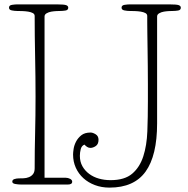

<svg xmlns="http://www.w3.org/2000/svg" viewBox="-20 -841 857 875"><path d="M21 0ZM183 -31H279Q290 -31 299.5 -26Q309 -21 309 -13Q309 0 289 0H77Q63 0 49.5 -2.5Q36 -5 36 -13Q36 -22 46 -25Q56 -28 65 -28Q75 -28 87.5 -28.5Q100 -29 111.5 -33.5Q123 -38 130.5 -47.5Q138 -57 138 -74Q138 -156 140 -234.5Q142 -313 142 -401Q142 -489 140 -584.5Q138 -680 138 -768Q138 -777 129.5 -781.5Q121 -786 108.5 -788Q96 -790 82 -790.5Q68 -791 58 -791Q47 -791 34 -793.5Q21 -796 21 -806Q21 -817 35 -819Q49 -821 58 -821H240Q272 -821 281.5 -817.5Q291 -814 291 -806Q291 -795 278.5 -793Q266 -791 254 -791Q249 -791 237.5 -790.5Q226 -790 214 -788Q202 -786 192.5 -780.5Q183 -775 183 -766ZM344 -131Q344 -104 355.5 -83.5Q367 -63 386.5 -48.5Q406 -34 431 -27Q456 -20 484 -20Q548 -20 582.5 -49.5Q617 -79 633 -128.5Q649 -178 651.5 -243Q654 -308 654 -379Q654 -416 654 -457.5Q654 -499 653.5 -540Q653 -581 652.5 -619Q652 -657 651.5 -688Q651 -719 651 -740Q651 -761 651 -768Q651 -777 642.5 -781.5Q634 -786 621.5 -788Q609 -790 595 -790.5Q581 -791 571 -791Q560 -791 547 -793.5Q534 -796 534 -806Q534 -817 548 -819Q562 -821 571 -821H753Q785 -821 794.5 -817.5Q804 -814 804 -806Q804 -795 791.5 -793Q779 -791 767 -791Q762 -791 750.5 -790.5Q739 -790 727 -788Q715 -786 705.5 -780.5Q696 -775 696 -766V-279Q696 -132 643.5 -59Q591 14 479 14Q443 14 412.5 2.5Q382 -9 360 -29Q338 -49 325.5 -76.5Q313 -104 313 -137Q313 -146 315.5 -162.5Q318 -179 326.5 -195.5Q335 -212 350.5 -224.5Q366 -237 393 -237Q403 -237 416 -229Q429 -221 429 -204Q429 -184 416.5 -175.5Q404 -167 392 -167Q384 -167 377 -171.5Q370 -176 365 -182Q352 -177 348 -161.5Q344 -146 344 -131Z"/></svg>

Font: Life Savers
Style: Regular
Weight: 400
Designer: Pablo Impallari, Rodrigo Fuenzalida, Brenda Gallo
Foundry: Pablo Impallari, Rodrigo Fuenzalida, Brenda Gallo
Version: Version 3.001; ttfautohint (v0.95) -l 8 -r 50 -G 200 -x 14 -